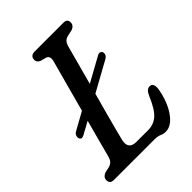

<svg xmlns="http://www.w3.org/2000/svg" viewBox="-206 -801 915 915"><g transform="rotate(-45 251.0 -344.0)"><path d="M49.5 -263.5Q47.5 -284 70 -294.5L154 -341Q169.5 -399 184.5 -454Q199.5 -509 210.5 -549.8Q221.5 -590.5 225.5 -605.5Q232.5 -634 211 -641L183.5 -648Q164.5 -656 164.5 -672.5Q164.5 -700 195.5 -700H388.5Q403 -700 408.5 -693.5Q414 -687 414 -676.5Q414 -665.5 407.2 -658Q400.5 -650.5 391 -647.5L359 -640.5Q346 -637.5 337.5 -628.8Q329 -620 324 -601Q318 -578 303.2 -524Q288.5 -470 271 -405L396 -474Q406 -479 413.5 -476Q421 -473 422.5 -464.5Q425.5 -444.5 402.5 -433.5L256.5 -353Q241 -297 227 -245Q213 -193 203.2 -155.5Q193.5 -118 190.5 -105.5Q179.5 -52.5 233 -52.5H312.5Q348.5 -52.5 375.8 -75.8Q403 -99 430 -163.5Q438 -181.5 446.2 -188.5Q454.5 -195.5 464 -195.5Q489 -195.5 485 -158Q472.5 -83.5 439 -35.5Q405.5 12.5 366 12.5Q350 12.5 337 6.2Q324 0 299.5 0H30Q13.5 0 7.8 -7Q2 -14 2 -25Q2 -35.5 8.8 -43Q15.5 -50.5 26 -54L51.5 -59.5Q66.5 -63 75.5 -72Q84.5 -81 89.5 -101Q94.5 -121.5 108.5 -173Q122.5 -224.5 139.5 -288L75.5 -253Q53.5 -242.5 49.5 -263.5Z"/></g></svg>

Font: Fraunces 144pt S100
Style: Italic
Weight: 400
Italic angle: -16°
Version: Version 1.000; ttfautohint (v1.8.3)